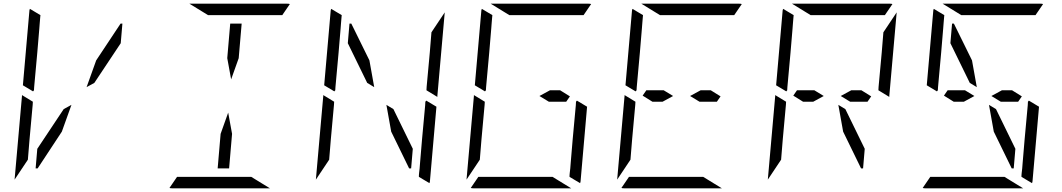

<svg xmlns="http://www.w3.org/2000/svg" viewBox="-20 -1020 5752 1040"><path d="M367 -452 315 -307 184 -108H173L182 -214L325 -429ZM104 -558 139 -959Q139 -966 142 -972L199 -938L198 -928L195 -892L193 -866L182 -735L165 -548L164 -531L159 -525ZM140 -265 131 -155 59 -47 99 -500V-505L158 -469L157 -452ZM449 -548 501 -693 633 -892H643L634 -786L491 -571Z M1237 -295 1221 -108H1159L1175 -295L1216 -410ZM1107 -938 1006 -1000H1268H1536Q1546 -1000 1550 -998L1509 -938H1479H1293H1231ZM1341 -62 1442 0H1180H912Q902 0 898 -2L939 -62H969H1155H1217ZM1211 -705 1227 -892H1289L1273 -705L1232 -590Z M1736 -558 1771 -959Q1771 -966 1774 -972L1831 -938L1830 -928L1827 -892L1825 -866L1814 -735L1797 -548L1796 -531L1791 -525ZM2289 -475 2344 -442 2309 -41Q2309 -34 2306 -28L2249 -62V-70L2250 -82L2253 -108L2255 -134L2266 -265L2283 -450L2284 -469ZM1772 -265 1763 -155 1691 -47 1731 -500V-505L1790 -469L1789 -452ZM1969 -571 1864 -786 1873 -892H1883L1981 -693L2007 -548ZM2389 -953 2349 -500V-495L2290 -531L2291 -550L2308 -735L2317 -845ZM2111 -429 2216 -214 2207 -108H2196L2099 -307L2073 -452Z M2552 -558 2587 -959Q2587 -966 2590 -972L2647 -938L2646 -928L2643 -892L2641 -866L2630 -735L2613 -548L2612 -531L2607 -525ZM3105 -475 3160 -442 3125 -41Q3125 -34 3122 -28L3065 -62V-70L3066 -82L3069 -108L3071 -134L3082 -265L3099 -450L3100 -469ZM2588 -265 2579 -155 2507 -47 2547 -500V-505L2606 -469L2605 -452ZM2739 -938 2638 -1000H2900H3168Q3178 -1000 3182 -998L3141 -938H3111H2925H2863ZM2973 -62 3074 0H2812H2544Q2534 0 2530 -2L2571 -62H2601H2787H2849ZM2959 -531H3014L3067 -498L3047 -469H2953L2902 -500Z M3368 -558 3403 -959Q3403 -966 3406 -972L3463 -938L3462 -928L3459 -892L3457 -866L3446 -735L3429 -548L3428 -531L3423 -525ZM3404 -265 3395 -155 3323 -47 3363 -500V-505L3422 -469L3421 -452ZM3514 -469 3461 -502 3481 -531H3575L3626 -500L3569 -469ZM3555 -938 3454 -1000H3716H3984Q3994 -1000 3998 -998L3957 -938H3927H3741H3679ZM3789 -62 3890 0H3628H3360Q3350 0 3346 -2L3387 -62H3417H3603H3665ZM3775 -531H3830L3883 -498L3863 -469H3769L3718 -500Z M4184 -558 4219 -959Q4219 -966 4222 -972L4279 -938L4278 -928L4275 -892L4273 -866L4262 -735L4245 -548L4244 -531L4239 -525ZM4220 -265 4211 -155 4139 -47 4179 -500V-505L4238 -469L4237 -452ZM4330 -469 4277 -502 4297 -531H4391L4442 -500L4385 -469ZM4371 -938 4270 -1000H4532H4800Q4810 -1000 4814 -998L4773 -938H4743H4557H4495ZM4837 -953 4797 -500V-495L4738 -531L4739 -550L4756 -735L4765 -845ZM4591 -531H4646L4699 -498L4679 -469H4585L4534 -500ZM4559 -429 4664 -214 4655 -108H4644L4547 -307L4521 -452Z M5000 -558 5035 -959Q5035 -966 5038 -972L5095 -938L5094 -928L5091 -892L5089 -866L5078 -735L5061 -548L5060 -531L5055 -525ZM5553 -475 5608 -442 5573 -41Q5573 -34 5570 -28L5513 -62V-70L5514 -82L5517 -108L5519 -134L5530 -265L5547 -450L5548 -469ZM5146 -469 5093 -502 5113 -531H5207L5258 -500L5201 -469ZM5233 -571 5128 -786 5137 -892H5147L5245 -693L5271 -548ZM5187 -938 5086 -1000H5348H5616Q5626 -1000 5630 -998L5589 -938H5559H5373H5311ZM5421 -62 5522 0H5260H4992Q4982 0 4978 -2L5019 -62H5049H5235H5297ZM5407 -531H5462L5515 -498L5495 -469H5401L5350 -500ZM5375 -429 5480 -214 5471 -108H5460L5363 -307L5337 -452Z"/></svg>

Font: DSEG14 Modern Mini
Style: Light Italic
Weight: 300
Italic angle: -5°
Designer: Keshikan(Twitter:@keshinomi_88pro)
Version: Version 0.46